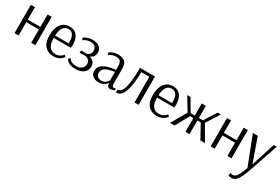

<svg xmlns="http://www.w3.org/2000/svg" viewBox="77 -1593 4275 2936"><g transform="rotate(30 2214.5 -125.0)"><path d="M75 0V-500H147V-280H370V-500H443V0H370V-235H147V0Z M768 10Q668 10 611 -52.5Q554 -115 554 -240Q554 -366 609 -438Q664 -510 759 -510Q845 -510 891.5 -450.5Q938 -391 938 -282L933 -236H630Q630 -34 776 -34Q801 -34 823.5 -40.5Q846 -47 860 -56.5Q874 -66 885 -76Q896 -86 901 -92L905 -99L934 -75Q932 -72 928.5 -66Q925 -60 910.5 -45.5Q896 -31 878.5 -19.5Q861 -8 831.5 1Q802 10 768 10ZM631 -278H870Q871 -288 871 -297Q871 -467 759 -467Q641 -467 631 -278Z M1153 10Q1113 10 1080.5 2Q1048 -6 1030 -17.5Q1012 -29 1000 -41Q988 -53 984 -61L981 -69L1006 -101Q1007 -98 1010 -93.5Q1013 -89 1023.5 -77.5Q1034 -66 1048 -57Q1062 -48 1087.5 -41Q1113 -34 1143 -34Q1204 -34 1239 -66Q1274 -98 1274 -146Q1274 -190 1246 -214.5Q1218 -239 1175 -239L1088 -237V-280L1179 -278H1182Q1191 -279 1201 -283Q1211 -287 1225 -296.5Q1239 -306 1248 -326Q1257 -346 1257 -373Q1257 -416 1229 -441.5Q1201 -467 1146 -467Q1115 -467 1084 -455.5Q1053 -444 1038 -432L1022 -421L1013 -463Q1020 -468 1033 -476Q1046 -484 1083.5 -497Q1121 -510 1155 -510Q1242 -510 1285.5 -475Q1329 -440 1329 -380Q1329 -298 1250 -264Q1349 -236 1349 -143Q1349 -75 1296.5 -32.5Q1244 10 1153 10Z M1564 10Q1498 10 1458 -22.5Q1418 -55 1418 -113Q1418 -260 1701 -290V-343Q1701 -414 1678 -440Q1655 -466 1597 -466Q1571 -466 1540.5 -455Q1510 -444 1492 -434L1475 -423L1467 -464Q1535 -510 1608 -510Q1694 -510 1734 -474Q1774 -438 1774 -347V-102Q1774 -34 1800 -34Q1807 -34 1816.5 -36Q1826 -38 1832 -40L1839 -43L1842 -9Q1793 10 1764 10Q1738 10 1724 -6.5Q1710 -23 1707 -65H1706Q1705 -62 1701.5 -57Q1698 -52 1686.5 -39Q1675 -26 1660 -16Q1645 -6 1619.5 2Q1594 10 1564 10ZM1586 -34Q1609 -34 1629.5 -41.5Q1650 -49 1662.5 -59.5Q1675 -70 1684 -81Q1693 -92 1697 -100L1701 -107V-253Q1493 -230 1493 -122Q1493 -79 1518 -56.5Q1543 -34 1586 -34Z M1884 9Q1875 9 1870 8L1873 -41H1878Q2002 -41 2002 -500H2267V0H2194V-453H2053Q2050 -230 2007.5 -110.5Q1965 9 1884 9Z M2593 10Q2493 10 2436 -52.5Q2379 -115 2379 -240Q2379 -366 2434 -438Q2489 -510 2584 -510Q2670 -510 2716.5 -450.5Q2763 -391 2763 -282L2758 -236H2455Q2455 -34 2601 -34Q2626 -34 2648.5 -40.5Q2671 -47 2685 -56.5Q2699 -66 2710 -76Q2721 -86 2726 -92L2730 -99L2759 -75Q2757 -72 2753.5 -66Q2750 -60 2735.5 -45.5Q2721 -31 2703.5 -19.5Q2686 -8 2656.5 1Q2627 10 2593 10ZM2456 -278H2695Q2696 -288 2696 -297Q2696 -467 2584 -467Q2466 -467 2456 -278Z M2820 0 2975 -269 2836 -500H2894L3019 -287L3092 -286V-500H3165V-286L3236 -287L3373 -500H3430L3282 -267L3438 0H3357L3223 -242L3165 -241V0H3092V-242L3036 -243L2900 0Z M3538 0V-500H3610V-280H3833V-500H3906V0H3833V-235H3610V0Z M4056 260Q4038 260 4023 257Q4008 254 4002 250L3996 247L4004 201Q4023 210 4045 210Q4091 210 4122 160.5Q4153 111 4191 6L3995 -500H4081L4229 -82L4363 -500H4416L4243 8Q4222 67 4205.5 106Q4189 145 4166 183.5Q4143 222 4115.5 241Q4088 260 4056 260Z"/></g></svg>

Font: Arsenal
Style: Regular
Weight: 400
Designer: Andrij Shevchenko
Foundry: Stairsfor
Version: Version 2.001;PS 002.001;hotconv 1.0.88;makeotf.lib2.5.64775